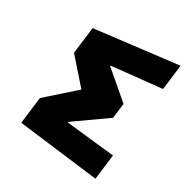

<svg xmlns="http://www.w3.org/2000/svg" viewBox="-185 -975 1085 1125"><g transform="rotate(30 357.5 -412.5)"><path d="M694.7 -654.6 715.4 -823.8 158.7 -757.2 136.6 -577.2 281.9 -412.5 96.2 -247.8 74 -67.8 614.4 -1.2 635.2 -170.4 309.7 -205.5 310.2 -210 525.4 -362.1 537.8 -462.9 360 -615 360.5 -619.5Z"/></g></svg>

Font: Hussar
Style: BdSuprExtOblOne
Weight: 700
Foundry: Cannot Into Space Fonts
Version: Version 2.00